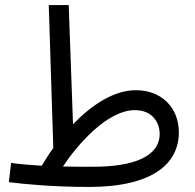

<svg xmlns="http://www.w3.org/2000/svg" viewBox="-20 -727 770 760"><path d="M332 13C588 13 688 -82 688 -203C688 -301 619 -370 518 -370C431 -370 343 -312 269 -235L252 -707H173L191 -141C174 -118 159 -94 145 -71C99 -74 60 -77 24 -82L15 -6C75 2 195 13 332 13ZM514 -291C584 -291 612 -241 612 -197C612 -109 512 -67 349 -67C304 -67 265 -67 229 -68C283 -149 402 -291 514 -291Z"/></svg>

Font: Noto Sans Arabic SemCond
Style: Regular
Weight: 400
Width: 4
Designer: Monotype Design Team, Nadine Chahine, Nizar Qandah and Khaled Hosny
Foundry: Monotype Imaging Inc.
Version: Version 2.012